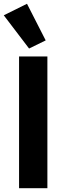

<svg xmlns="http://www.w3.org/2000/svg" viewBox="-26 -997 346 1017"><path d="M75 -698H225V0H75ZM-6 -916 117 -977 216 -783 128 -740Z"/></svg>

Font: iA Writer Quattro V
Style: Regular
Weight: 400
Designer: Mike Abbink, Paul van der Laan, Pieter van Rosmalen, Oliver Reichenstein
Foundry: Information Architects Inc.
Version: Version 2.000